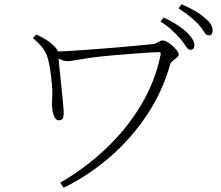

<svg xmlns="http://www.w3.org/2000/svg" viewBox="-20 -839 1040 902"><path d="M134.8 -660.2 150.9 -676.8Q179.7 -663.6 202.4 -648.7Q225.1 -633.8 244.1 -611.8Q250.5 -603.5 252 -597.2Q278.8 -597.7 321.8 -600.6Q364.7 -603.5 415.8 -607.2Q466.8 -610.8 519 -615.2Q571.3 -619.6 617.9 -624Q664.6 -628.4 698.2 -631.8Q711.4 -633.3 722.9 -641.1Q734.4 -648.9 745.1 -648.9Q756.8 -648.9 774.7 -636.2Q792.5 -623.5 806.2 -607.7Q819.8 -591.8 819.8 -583Q819.8 -575.7 810.8 -568.4Q801.8 -561 792 -553.5Q782.2 -545.9 779.8 -538.1Q745.1 -412.6 672.4 -302Q599.6 -191.4 498.8 -103.3Q397.9 -15.1 278.8 43L263.2 19Q380.4 -48.3 478.5 -141.6Q576.7 -234.9 643.6 -347.2Q710.4 -459.5 734.9 -584Q736.8 -594.2 725.1 -594.2Q710.4 -594.2 678.7 -592Q647 -589.8 607.4 -586.9Q567.9 -584 528.3 -580.6Q488.8 -577.1 459 -574.2Q398.9 -567.9 356.2 -559.8Q313.5 -551.8 295.9 -551.8Q286.1 -551.8 275.9 -555.2Q265.6 -558.6 254.9 -564Q256.8 -543.9 260.3 -510Q263.7 -476.1 267.6 -439Q271.5 -401.9 274.7 -370.6Q277.8 -339.4 278.8 -324.2Q280.3 -303.2 277.3 -288.6Q274.4 -273.9 256.8 -273.9Q244.1 -273.9 236.8 -287.8Q229.5 -301.8 226.8 -318.8Q224.1 -335.9 224.1 -346.2Q224.1 -366.2 225.3 -382.1Q226.6 -397.9 225.1 -423.8Q224.1 -444.3 220.9 -472.2Q217.8 -500 213.1 -526.6Q208.5 -553.2 203.1 -569.8Q196.3 -591.8 181.9 -611.6Q167.5 -631.3 134.8 -660.2ZM733.9 -737.8 749 -756.8Q785.6 -739.7 812.3 -722.2Q838.9 -704.6 856 -689Q893.1 -653.3 893.1 -627Q893.1 -605 874 -605Q863.3 -605 853.3 -621.3Q843.3 -637.7 827.1 -657.2Q810.5 -675.8 788.3 -696.8Q766.1 -717.8 733.9 -737.8ZM818.8 -799.8 833 -818.8Q906.2 -787.6 939.9 -756.8Q960.9 -739.7 970 -725.3Q979 -710.9 979 -695.8Q979 -672.9 960 -672.9Q948.2 -672.9 938.5 -689.5Q928.7 -706.1 912.1 -725.1Q894 -743.7 872.6 -761.2Q851.1 -778.8 818.8 -799.8Z"/></svg>

Font: Source Han Serif CN ExtraLight
Style: Regular
Weight: 250
Designer: Ryoko NISHIZUKA  (kana & ideographs); Frank Grießhammer (Latin, Greek & Cyrillic); Wenlong ZHANG  (bopomofo); Sandoll Co
Foundry: Adobe Systems Incorporated
Version: Version 1.001;PS 1.001;hotconv 16.6.54;makeotf.lib2.5.65590